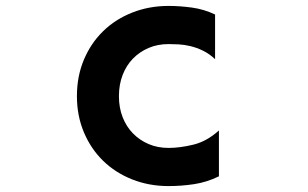

<svg xmlns="http://www.w3.org/2000/svg" viewBox="-20 -557 1040 649"><path d="M550 72Q484 72 427 49.5Q370 27 328.5 -13.5Q287 -54 263.5 -110Q240 -166 240 -232Q240 -299 263.5 -355Q287 -411 328.5 -451.5Q370 -492 427 -514.5Q484 -537 550 -537Q587 -537 628 -531.5Q669 -526 707 -508V-357Q688 -375 666.5 -385.5Q645 -396 624 -401Q603 -406 584 -407Q565 -408 550 -408Q513 -408 482.5 -395Q452 -382 429.5 -359Q407 -336 394.5 -303.5Q382 -271 382 -232Q382 -193 394.5 -161Q407 -129 429.5 -106Q452 -83 482.5 -70Q513 -57 550 -57Q588 -57 633.5 -68Q679 -79 720 -116V39Q679 59 636 65.5Q593 72 550 72Z"/></svg>

Font: LINE Seed JP_TTF Bold
Style: Regular
Weight: 700
Designer: LINE & Fontrix & Fontworks
Version: Version 1.009